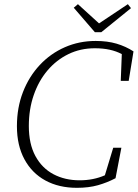

<svg xmlns="http://www.w3.org/2000/svg" viewBox="-20 -884 659 919"><path d="M348 15Q262 15 197.5 -20Q133 -55 97 -121.5Q61 -188 61 -280Q61 -369 90 -443.5Q119 -518 170.5 -573Q222 -628 290.5 -658Q359 -688 438 -688Q494 -688 538 -675Q582 -662 619 -638L596 -497H558L563 -625Q511 -653 434 -653Q365 -653 307.5 -625Q250 -597 207.5 -547Q165 -497 141.5 -429Q118 -361 118 -281Q118 -195 149.5 -137Q181 -79 236 -50Q291 -21 361 -21Q427 -21 482 -45L522 -177H561L533 -31Q493 -10 449 2.5Q405 15 348 15ZM353 -864 454 -772 592 -864 607 -845 465 -730H434L333 -847Z"/></svg>

Font: Source Serif 4 SmText Light
Style: Italic
Weight: 300
Italic angle: -12°
Designer: Frank Grießhammer
Foundry: Adobe
Version: Version 4.005;hotconv 1.1.0;makeotfexe 2.6.0